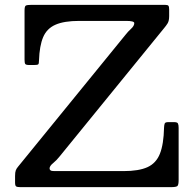

<svg xmlns="http://www.w3.org/2000/svg" viewBox="-20 -770 802 790"><path d="M109 -750H659.5Q670.5 -750 673.2 -746Q676 -742 676 -731V-703.5Q676 -684.5 669.8 -674.2Q663.5 -664 655 -654L225.5 -126.5Q213 -110.5 198.5 -98.8Q184 -87 184 -77Q184 -72 188 -69Q192 -66 204 -66H488Q551 -66 586.8 -82.2Q622.5 -98.5 638 -137.5Q653.5 -176.5 655 -245Q655.5 -256.5 657.8 -262Q660 -267.5 672.5 -267.5H696.5Q709.5 -267.5 712.2 -261.8Q715 -256 715 -244V-29.5Q715 -9 709.8 -4.5Q704.5 0 683.5 0H63.5Q51 0 46.5 -3Q42 -6 42 -19V-45.5Q42 -61.5 45 -69.2Q48 -77 55 -85L496.5 -627Q506.5 -640 519.5 -651.8Q532.5 -663.5 532.5 -675Q532.5 -684 498.5 -684H306.5Q243.5 -684 208 -668.2Q172.5 -652.5 157.5 -617Q142.5 -581.5 140.5 -522Q140.5 -507.5 137 -505Q133.5 -502.5 119 -502.5H100.5Q86.5 -502.5 83.8 -507Q81 -511.5 81 -524.5V-726.5Q81 -744 86.2 -747Q91.5 -750 109 -750Z"/></svg>

Font: Besley* Medium
Style: Regular
Weight: 500
Designer: Owen Earl
Foundry: indestructible type*
Version: Version 3.000; ttfautohint (v1.8.3)